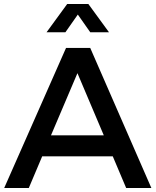

<svg xmlns="http://www.w3.org/2000/svg" viewBox="-20 -940 778 960"><path d="M1 0 310.1 -700.2H431.2L736.8 0H610.8L543.9 -158.2H190.9L124 0ZM212.9 -778.8 315.9 -919.9H421.9L524.9 -778.8H431.2L369.1 -867.2L307.1 -778.8ZM234.9 -263.2H499L367.2 -574.2Z"/></svg>

Font: Trueno
Style: Regular
Weight: 400
Designer: Julieta Ulanovsky
Foundry: Julieta Ulanovsky
Version: Version 3.001b | FøM Fix